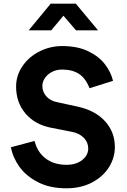

<svg xmlns="http://www.w3.org/2000/svg" viewBox="-20 -1006 687 1038"><path d="M39 -210 167 -244Q182 -183 227 -149Q272 -115 340 -115Q392 -115 424.5 -141Q457 -167 457 -203Q457 -236 433.5 -260.5Q410 -285 370 -293L258 -315Q169 -332 118 -392Q67 -452 67 -538Q67 -598 101.5 -648.5Q136 -699 193.5 -728Q251 -757 316 -757Q399 -757 457 -729Q515 -701 547.5 -658.5Q580 -616 591 -569L464 -529Q443 -583 407 -606.5Q371 -630 316 -630Q285 -630 260.5 -617Q236 -604 222.5 -583.5Q209 -563 209 -542Q209 -509 231 -484.5Q253 -460 292 -453L398 -430Q495 -409 548 -350.5Q601 -292 601 -211Q601 -153 569 -102Q537 -51 477.5 -19.5Q418 12 338 12Q250 12 185.5 -21Q121 -54 85 -104.5Q49 -155 39 -210ZM254 -986H390L510 -842H391L323 -921L257 -842H135Z"/></svg>

Font: Evergrow Sans
Style: Bold
Weight: 700
Foundry: 10Web
Version: Version 1.000